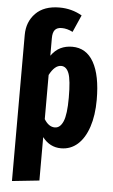

<svg xmlns="http://www.w3.org/2000/svg" viewBox="-63 -800 626 1062"><g transform="rotate(5 249.5 -268.5)"><path d="M473 -267Q473 -181 451.5 -116.5Q430 -52 391 -17.5Q352 17 299 17Q237 17 196 -36V205L45 221V-590Q45 -663 91.5 -710.5Q138 -758 224 -758Q292 -758 349 -725L307 -630Q276 -646 246 -646Q220 -646 208 -631.5Q196 -617 196 -586V-488Q219 -520 248 -534Q277 -548 313 -548Q391 -548 432 -475.5Q473 -403 473 -267ZM318 -265Q318 -364 304 -400.5Q290 -437 261 -437Q225 -437 196 -381V-136Q221 -95 255 -95Q285 -95 301.5 -134Q318 -173 318 -265Z"/></g></svg>

Font: Fira Sans Extra Condensed
Style: Bold
Weight: 700
Width: 1
Designer: Carrois Corporate & Edenspiekermann AG
Foundry: Carrois Corporate GbR & Edenspiekermann AG
Version: Version 4.203